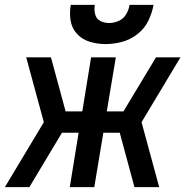

<svg xmlns="http://www.w3.org/2000/svg" viewBox="-31 -764 771 784"><path d="M-11 0H89L222 -222H290L254 0H354L391 -222H458L518 0H619L547 -265L706 -530H606L473 -309H405L442 -530H341L305 -309H237L177 -530H76L148 -265ZM400 -584Q433 -584 467 -593Q501 -602 530 -624.5Q559 -647 574.5 -679Q590 -711 596 -744H498Q495 -724 484 -705.5Q473 -687 453.5 -678.5Q434 -670 415 -670Q395 -670 378.5 -678.5Q362 -687 357.5 -706Q353 -725 356 -744H258Q252 -711 257.5 -679Q263 -647 284.5 -624.5Q306 -602 337 -593Q368 -584 400 -584Z"/></svg>

Font: Iosevka Sparkle Medium Oblique
Style: Regular
Weight: 500
Italic angle: -9°
Designer: Belleve Invis
Foundry: Belleve Invis
Version: Version 4.5.0; ttfautohint (v1.8.3)